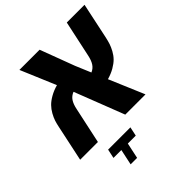

<svg xmlns="http://www.w3.org/2000/svg" viewBox="-245 -768 1136 1136"><g transform="rotate(-45 323.5 -200.0)"><path d="M656.7 -629.9 608.9 -404.3Q603.5 -379.9 597.4 -361.1Q591.3 -342.3 578.9 -319.3Q566.4 -296.4 549.6 -279.3Q532.7 -262.2 505.4 -246.3Q478 -230.5 443.4 -220.7L537.1 0H367.7L246.6 -312Q221.7 -302.2 208 -281.5Q194.3 -260.7 187.5 -226.6L138.7 0H-9.8L38.1 -225.1Q43 -249.5 49.1 -268.3Q55.2 -287.1 67.9 -310.1Q80.6 -333 97.7 -350.3Q114.7 -367.7 142.3 -383.5Q169.9 -399.4 205.1 -409.2L111.8 -629.9H280.8L361.8 -414.1L402.3 -317.9Q425.8 -327.6 439.2 -348.4Q452.6 -369.1 459.5 -402.8L508.3 -629.9ZM323.7 131.8H257.3L236.3 230.5H182.1L203.1 131.8H137.2L149.4 74.7H335.9Z"/></g></svg>

Font: Open Sans Hebrew
Style: Bold Italic
Weight: 700
Italic angle: -12°
Foundry: Ascender Corporation, Yanek Iontef
Version: Version 2.001;PS 002.001;hotconv 1.0.70;makeotf.lib2.5.58329